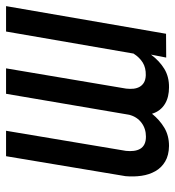

<svg xmlns="http://www.w3.org/2000/svg" viewBox="1 -586 578 634"><g transform="rotate(90 290.0 -269.0)"><path d="M163.1 -528.8 153.3 -478.5Q173.8 -506.3 200.2 -522.5Q226.6 -538.6 261.7 -538.1Q276.9 -538.1 290.5 -534.9Q304.2 -531.7 315.7 -524.9Q327.1 -518.1 335.7 -507.3Q344.2 -496.6 348.6 -481.9Q369.1 -507.3 395 -522.7Q420.9 -538.1 455.1 -538.1Q485.8 -537.6 506.3 -525.4Q526.9 -513.2 538.3 -492.9Q549.8 -472.7 553.5 -447Q557.1 -421.4 554.7 -394.5L488.8 0H404.8L471.2 -396Q472.7 -409.7 471.2 -421.6Q469.7 -433.6 464.6 -442.6Q459.5 -451.7 449.5 -456.8Q439.5 -461.9 424.3 -461.9Q397.9 -461.9 378.4 -447.3Q358.9 -432.6 352.1 -407.2L282.7 0H198.7L265.6 -396.5Q267.1 -409.7 265.9 -421.1Q264.6 -432.6 259.5 -441.4Q254.4 -450.2 245.1 -455.6Q235.8 -460.9 221.2 -461.4Q196.8 -461.9 179.7 -451.4Q162.6 -440.9 149.9 -420.9L77.1 0H-6.8L84.5 -528.3Z"/></g></svg>

Font: TypoPRO Roboto Mono
Style: Italic
Weight: 400
Designer: Google
Version: Version 2.000986; 2015; ttfautohint (v1.3)